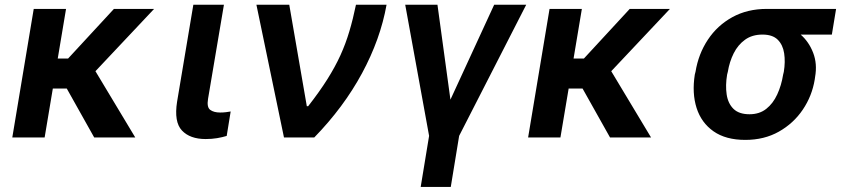

<svg xmlns="http://www.w3.org/2000/svg" viewBox="-20 -565 3474 789"><path d="M251.4 -528.4 217.3 -324.6H259.9L448.2 -528.4H613.3L372.2 -272.4L535.9 0H367.2L254.3 -201.3H197.1L163.4 0H30.5L118.6 -528.4Z M774.5 -545.5H900.2L834.9 -158.7Q829.2 -124.3 843.9 -113.5Q858.7 -102.6 884.6 -102.6Q897.4 -102.6 908.6 -104Q919.7 -105.5 927.9 -106.9L911.6 -6.4Q894.2 -1.1 872.3 2.7Q850.5 6.4 825.3 6.4Q760.7 6.4 727.6 -28.8Q694.6 -63.9 707.7 -147Z M1147 0 1033.7 -545.5H1168.7L1240.8 -128.6H1246.4Q1293 -188.2 1325.1 -239.2Q1357.2 -290.1 1379.1 -338.2Q1400.9 -386.4 1415.8 -436.8Q1430.8 -487.2 1442.8 -545.5H1568.5Q1543.3 -404.1 1467.7 -264Q1392 -123.9 1271.3 0Z M1645.2 -545.5H1777.7L1831 -155.5L2010.7 -545.5H2142.4L1866.8 -6.7L1832.4 203.1H1708.8L1743.3 -6.7Z M2371.1 -528.4 2337 -324.6H2379.6L2567.8 -528.4H2733L2491.8 -272.4L2655.5 0H2486.9L2373.9 -201.3H2316.8L2283 0H2150.2L2238.3 -528.4Z M2835.2 -258.5 2838.1 -269.9Q2850.1 -343.4 2889 -402Q2927.9 -460.6 2989.5 -494.5Q3051.1 -528.4 3130.7 -528.4H3415.8L3398.4 -422.9H3270.2Q3304 -393.5 3321.6 -348Q3339.1 -302.6 3329.5 -248.6L3328.1 -238.6Q3317.1 -170.8 3278.9 -114.3Q3240.8 -57.9 3180.6 -24Q3120.4 9.9 3042.6 9.9Q2962.4 9.9 2912.1 -25.4Q2861.9 -60.7 2842.5 -121.4Q2823.2 -182.2 2835.2 -258.5ZM2970.9 -269.9 2968 -258.5Q2960.6 -214.1 2966.1 -177Q2971.6 -139.9 2994.1 -117.7Q3016.7 -95.5 3060 -95.5Q3100.9 -95.5 3128.9 -117.7Q3157 -139.9 3174 -177Q3191.1 -214.1 3198.2 -258.5L3201 -269.9Q3207.7 -311.1 3202.4 -345.9Q3197.1 -380.7 3176 -401.8Q3154.8 -422.9 3113.3 -422.9Q3071 -422.9 3041.7 -401.8Q3012.4 -380.7 2995 -345.9Q2977.6 -311.1 2970.9 -269.9Z"/></svg>

Font: Inter UI Semi Bold
Style: Italic
Weight: 600
Italic angle: -9.39999°
Designer: Rasmus Andersson
Foundry: rsms
Version: 3.2;8d6f07862